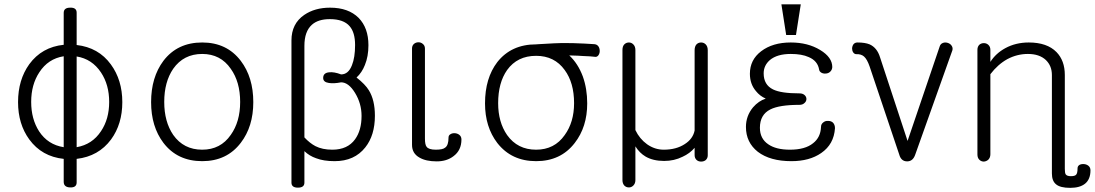

<svg xmlns="http://www.w3.org/2000/svg" viewBox="-20 -738 5126 899"><path d="M278.3 5.9V113.3Q278.3 138.7 308.6 139.6Q338.9 140.6 338.9 116.2V5.9Q441.4 -5.9 500 -85Q552.7 -157.2 552.7 -259.8Q552.7 -363.3 499 -436.5Q441.4 -515.6 338.9 -527.3V-678.7Q338.9 -703.1 308.6 -702.1Q278.3 -702.1 278.3 -677.7V-528.3Q175.8 -517.6 117.2 -437.5Q64.5 -364.3 64.5 -259.8Q64.5 -157.2 117.2 -85Q175.8 -4.9 278.3 5.9ZM338.9 -48.8V-473.6Q411.1 -461.9 453.1 -398.4Q491.2 -340.8 491.2 -260.7Q491.2 -180.7 453.1 -124Q412.1 -61.5 338.9 -48.8ZM278.3 -474.6V-48.8Q204.1 -60.5 163.1 -123Q126 -180.7 126 -260.7Q126 -341.8 164.1 -399.4Q205.1 -462.9 278.3 -474.6Z M926.8 -539.1Q810.5 -539.1 745.1 -453.1Q687.5 -376 687.5 -259.8Q687.5 -145.5 745.1 -69.3Q810.5 16.6 926.8 16.6Q1042 16.6 1107.4 -69.3Q1166 -145.5 1166 -259.8Q1166 -376 1107.4 -453.1Q1042 -539.1 926.8 -539.1ZM926.8 -485.4Q1012.7 -485.4 1060.5 -416Q1104.5 -354.5 1104.5 -260.7Q1104.5 -168 1060.5 -106.4Q1012.7 -37.1 926.8 -37.1Q839.8 -37.1 791 -106.4Q749 -168 749 -260.7Q749 -354.5 791 -416Q839.8 -485.4 926.8 -485.4Z M1344.7 117.2Q1344.7 140.6 1375 140.6Q1405.3 140.6 1405.3 117.2V-30.3Q1428.7 -7.8 1460 2.9Q1495.1 16.6 1546.9 16.6Q1639.6 16.6 1690.4 -47.9Q1735.4 -104.5 1735.4 -196.3Q1735.4 -269.5 1707 -315.4Q1690.4 -342.8 1649.4 -375Q1674.8 -398.4 1688.5 -433.6Q1705.1 -473.6 1705.1 -526.4Q1705.1 -607.4 1659.2 -654.3Q1611.3 -702.1 1525.4 -702.1Q1454.1 -702.1 1404.3 -668Q1344.7 -627 1344.7 -548.8ZM1405.3 -523.4Q1405.3 -590.8 1440.4 -622.1Q1469.7 -648.4 1524.4 -648.4Q1588.9 -648.4 1617.2 -615.2Q1642.6 -585.9 1642.6 -527.3Q1642.6 -468.8 1627.9 -432.6Q1611.3 -389.6 1577.1 -389.6Q1543.9 -402.3 1520.5 -399.4Q1493.2 -396.5 1493.2 -373Q1493.2 -353.5 1519.5 -349.6Q1542 -345.7 1577.1 -352.5Q1612.3 -352.5 1642.6 -302.7Q1672.9 -252.9 1672.9 -195.3Q1672.9 -127.9 1642.6 -85.9Q1607.4 -37.1 1536.1 -37.1Q1489.3 -37.1 1457 -53.7Q1430.7 -67.4 1405.3 -94.7Z M2080.1 -93.8Q2080.1 -57.6 2064.5 -46.9Q2053.7 -37.1 2020.5 -37.1Q1987.3 -37.1 1977.5 -50.8Q1969.7 -60.5 1969.7 -88.9V-510.7Q1969.7 -524.4 1960 -532.2Q1951.2 -540 1939.5 -540Q1926.8 -540 1918 -532.2Q1909.2 -524.4 1909.2 -510.7V-59.6Q1909.2 -19.5 1944.3 0Q1974.6 17.6 2024.4 17.6Q2072.3 17.6 2103.5 -6.8Q2140.6 -34.2 2140.6 -85Q2140.6 -98.6 2130.9 -106.4Q2122.1 -113.3 2110.4 -114.3Q2097.7 -115.2 2088.9 -109.4Q2080.1 -104.5 2080.1 -93.8Z M2490.2 -530.3Q2374 -530.3 2308.6 -447.3Q2251 -372.1 2251 -253.9Q2251 -143.6 2308.6 -68.4Q2375 16.6 2490.2 16.6Q2605.5 16.6 2670.9 -68.4Q2729.5 -143.6 2729.5 -253.9Q2729.5 -322.3 2709 -379.9Q2686.5 -440.4 2645.5 -478.5Q2689.5 -477.5 2711.9 -475.6Q2746.1 -474.6 2768.6 -471.7Q2776.4 -471.7 2782.2 -479.5Q2788.1 -488.3 2788.1 -499Q2788.1 -511.7 2782.2 -520.5Q2775.4 -530.3 2762.7 -531.2Q2721.7 -534.2 2661.1 -536.1Q2600.6 -537.1 2574.2 -535.2L2502.9 -531.2ZM2490.2 -476.6Q2576.2 -476.6 2624 -410.2Q2668 -350.6 2668 -254.9Q2668 -166 2624 -105.5Q2576.2 -37.1 2490.2 -37.1Q2403.3 -37.1 2354.5 -105.5Q2312.5 -166 2312.5 -254.9Q2312.5 -350.6 2354.5 -410.2Q2402.3 -476.6 2490.2 -476.6Z M2955.1 105.5V-52.7Q2974.6 -21.5 3002.9 -4.9Q3038.1 15.6 3089.8 15.6Q3136.7 15.6 3175.8 -3.9Q3210 -19.5 3232.4 -45.9V-11.7Q3232.4 2 3241.2 10.7Q3250 18.6 3262.7 18.6Q3275.4 18.6 3284.2 11.7Q3293.9 2.9 3293.9 -10.7V-502.9Q3293.9 -520.5 3284.2 -530.3Q3275.4 -539.1 3262.7 -539.1Q3250 -539.1 3241.2 -530.3Q3232.4 -520.5 3232.4 -502.9V-127Q3224.6 -87.9 3186.5 -63.5Q3146.5 -37.1 3087.9 -37.1Q3045.9 -37.1 3009.8 -62.5Q2974.6 -87.9 2955.1 -128.9V-503.9Q2955.1 -520.5 2945.3 -530.3Q2936.5 -539.1 2924.8 -539.1Q2912.1 -539.1 2903.3 -530.3Q2894.5 -521.5 2894.5 -503.9V105.5Q2894.5 121.1 2903.3 130.9Q2912.1 139.6 2924.8 139.6Q2936.5 139.6 2945.3 130.9Q2955.1 121.1 2955.1 105.5Z M3682.6 -539.1Q3597.7 -539.1 3543.9 -498Q3491.2 -458 3491.2 -392.6Q3491.2 -344.7 3519.5 -311.5Q3538.1 -288.1 3565.4 -276.4Q3532.2 -265.6 3505.9 -235.4Q3472.7 -195.3 3472.7 -143.6Q3472.7 -71.3 3528.3 -27.3Q3585.9 16.6 3685.5 16.6Q3770.5 16.6 3825.2 -21.5Q3884.8 -62.5 3889.6 -137.7Q3889.6 -154.3 3879.9 -164.1Q3871.1 -171.9 3857.4 -171.9Q3844.7 -172.9 3835 -165Q3824.2 -157.2 3824.2 -143.6Q3822.3 -94.7 3787.1 -67.4Q3750 -37.1 3678.7 -37.1Q3613.3 -37.1 3577.1 -62.5Q3538.1 -88.9 3538.1 -139.6Q3538.1 -201.2 3586.9 -225.6Q3628.9 -247.1 3723.6 -247.1Q3738.3 -247.1 3747.1 -255.9Q3755.9 -263.7 3755.9 -274.4Q3755.9 -285.2 3747.1 -293Q3738.3 -300.8 3723.6 -300.8Q3636.7 -300.8 3599.6 -319.3Q3555.7 -340.8 3555.7 -394.5Q3555.7 -431.6 3585 -457Q3619.1 -485.4 3682.6 -485.4Q3734.4 -485.4 3766.6 -470.7Q3808.6 -453.1 3815.4 -412.1Q3816.4 -403.3 3826.2 -397.5Q3835 -392.6 3846.7 -393.6Q3859.4 -394.5 3867.2 -402.3Q3876 -410.2 3877 -423.8Q3877 -469.7 3820.3 -503.9Q3762.7 -539.1 3682.6 -539.1ZM3729.5 -717.8H3638.7L3661.1 -574.2H3707Z M4190.4 -14.6Q4199.2 17.6 4227.5 17.6Q4254.9 17.6 4265.6 -14.6L4439.5 -502.9Q4442.4 -514.6 4435.5 -524.4Q4429.7 -533.2 4418 -537.1Q4405.3 -541 4395.5 -537.1Q4383.8 -533.2 4379.9 -520.5L4229.5 -78.1L4100.6 -469.7Q4086.9 -514.6 4051.8 -530.3Q4030.3 -539.1 3995.1 -539.1Q3983.4 -539.1 3976.6 -531.2Q3970.7 -523.4 3969.7 -511.7Q3969.7 -501 3974.6 -493.2Q3980.5 -484.4 3989.3 -484.4Q4011.7 -485.4 4025.4 -473.6Q4040 -460.9 4051.8 -426.8Z M4556.6 -504.9V-14.6Q4556.6 1 4565.4 9.8Q4574.2 18.6 4586.9 18.6Q4598.6 17.6 4607.4 9.8Q4617.2 0 4617.2 -15.6V-390.6Q4652.3 -436.5 4696.3 -460.9Q4742.2 -485.4 4793 -485.4Q4846.7 -485.4 4877 -457Q4905.3 -429.7 4905.3 -386.7V10.7V9.8V74.2Q4905.3 109.4 4924.8 125Q4944.3 141.6 4991.2 141.6Q5036.1 141.6 5060.5 122.1Q5085.9 101.6 5085.9 59.6Q5085.9 45.9 5076.2 38.1Q5067.4 31.2 5055.7 30.3Q5043 29.3 5034.2 34.2Q5025.4 40 5025.4 49.8Q5025.4 73.2 5018.6 80.1Q5012.7 86.9 4994.1 86.9Q4975.6 86.9 4969.7 78.1Q4965.8 71.3 4965.8 52.7V9.8V-257.8V-386.7Q4965.8 -454.1 4926.8 -494.1Q4882.8 -539.1 4796.9 -539.1Q4736.3 -539.1 4687.5 -512.7Q4642.6 -488.3 4617.2 -448.2V-504.9Q4617.2 -519.5 4607.4 -528.3Q4598.6 -536.1 4586.9 -536.1Q4574.2 -536.1 4565.4 -528.3Q4556.6 -519.5 4556.6 -504.9ZM4965.8 9.8V-257.8Z"/></svg>

Font: Gulim
Style: Regular
Weight: 400
Version: Version 2.21